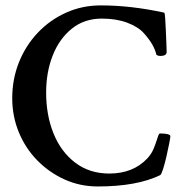

<svg xmlns="http://www.w3.org/2000/svg" viewBox="-20 -671 664 697"><path d="M335 5.9Q270.5 5.9 214.4 -19.5Q158.2 -44.9 115.2 -88.9Q72.3 -132.8 48.3 -190.9Q24.4 -249 24.4 -314.5Q24.4 -383.8 48.8 -444.8Q73.2 -505.9 117.2 -552.2Q161.1 -598.6 219.7 -625Q278.3 -651.4 345.7 -651.4Q456.1 -651.4 576.2 -625Q578.1 -625 579.6 -606Q581.1 -586.9 582 -561Q583 -535.2 584 -512.7Q585 -490.2 585 -482.4Q585 -467.8 561.5 -467.8Q554.7 -467.8 547.9 -471.7Q543.9 -489.3 533.7 -507.8Q523.4 -526.4 502.9 -549.8Q482.4 -573.2 442.4 -588.4Q402.3 -603.5 349.6 -603.5Q286.1 -603.5 240.7 -566.9Q195.3 -530.3 171.4 -469.7Q147.5 -409.2 147.5 -335Q147.5 -252.9 174.3 -186.5Q201.2 -120.1 252.9 -80.6Q304.7 -41 377 -41Q462.9 -41 514.6 -95.7Q530.3 -112.3 538.6 -133.3Q546.9 -154.3 551.8 -170.4Q556.6 -186.5 560.5 -186.5Q594.7 -186.5 598.6 -177.7Q598.6 -171.9 594.2 -149.9Q589.8 -127.9 584 -102.1Q578.1 -76.2 571.8 -56.6Q565.4 -37.1 561.5 -35.2Q476.6 5.9 335 5.9Z"/></svg>

Font: Crimson Text SemiBold
Style: Regular
Weight: 600
Designer: Sebastian Kosch
Foundry: Sebastian Kosch
Version: Version 1.100; ttfautohint (v1.8.4)